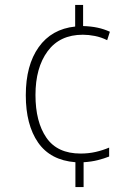

<svg xmlns="http://www.w3.org/2000/svg" viewBox="-20 -744 553 774"><path d="M315 -639Q347 -638 373 -632.5Q399 -627 423 -616L412 -582Q388 -594 362.5 -599Q337 -604 314 -604Q221 -604 172 -537.5Q123 -471 123 -361Q123 -253 167 -189Q211 -125 305 -125Q337 -125 365.5 -131.5Q394 -138 420 -149V-113Q400 -105 374.5 -98.5Q349 -92 317 -90V10H284V-90Q183 -98 133.5 -169.5Q84 -241 84 -360Q84 -481 136 -554Q188 -627 283 -637V-724H315Z"/></svg>

Font: Noto Sans Lao Looped SemiCondensed ExtraLight
Style: Regular
Weight: 200
Width: 4
Designer: Mark Frömberg, Ben Mitchell
Foundry: The Fontpad Ltd
Version: Version 1.002; ttfautohint (v1.8.4.7-5d5b)